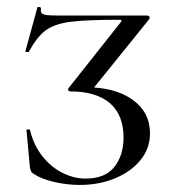

<svg xmlns="http://www.w3.org/2000/svg" viewBox="-20 -512 495 544"><path d="M76 -19Q70 -23 68.5 -25.5Q67 -28 65 -36L55 -143Q55 -145 59.5 -145.5Q64 -146 65 -144Q75 -101 100 -69.5Q125 -38 157.5 -22Q190 -6 222 -6Q278 -6 304 -39Q330 -72 330 -122Q330 -187 291 -220Q252 -253 179 -253Q175 -253 173.5 -256Q172 -259 174 -262L322 -449Q325 -453 324 -454.5Q323 -456 317 -456Q222 -456 178 -450Q134 -444 109.5 -426Q85 -408 62 -366Q61 -364 56 -364.5Q51 -365 52 -367L86 -491Q86 -493 91.5 -492Q97 -491 96 -489Q95 -479 98 -475Q101 -471 111 -469.5Q121 -468 144 -468H397Q401 -468 403 -465Q405 -462 403 -458L240 -256L221 -265Q306 -265 355.5 -229.5Q405 -194 405 -134Q405 -92 378.5 -59Q352 -26 306.5 -7Q261 12 206 12Q170 12 133.5 3.5Q97 -5 76 -19Z"/></svg>

Font: Cormorant Unicase
Style: Regular
Weight: 400
Designer: Christian Thalmann (Catharsis Fonts)
Foundry: Catharsis Fonts
Version: Version 4.000